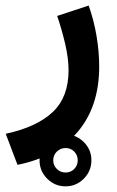

<svg xmlns="http://www.w3.org/2000/svg" viewBox="-39 -323 416 685"><path d="M102.1 249Q102.1 210.9 129.4 183.8Q156.7 156.7 194.8 156.7Q232.9 156.7 260 183.8Q287.1 210.9 287.1 249Q287.1 287.1 260 314.5Q232.9 341.8 194.8 341.8Q156.7 341.8 129.4 314.5Q102.1 287.1 102.1 249ZM150.9 249Q150.9 267.1 163.8 279.8Q176.8 292.5 194.8 292.5Q213.4 292.5 225.8 279.8Q238.3 267.1 238.3 249Q238.3 230.5 225.8 217.8Q213.4 205.1 194.8 205.1Q176.8 205.1 163.8 217.8Q150.9 230.5 150.9 249ZM23.4 265.1 -18.6 154.3Q92.3 130.4 148.9 76.9Q205.6 23.4 205.6 -71.8Q205.6 -115.2 193.4 -167Q181.2 -218.8 165 -266.1L277.3 -303.2Q295.9 -251.5 305.4 -194.8Q314.9 -138.2 314.9 -85.4Q314.9 56.6 238.5 147Q162.1 237.3 23.4 265.1Z"/></svg>

Font: Vazirmatn UI NL SemiBold
Style: Regular
Weight: 600
Designer: Saber Rastikerdar
Foundry: Saber Rastikerdar
Version: Version 33.003